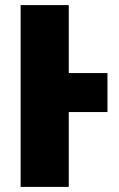

<svg xmlns="http://www.w3.org/2000/svg" viewBox="-20 -734 467 754"><path d="M250 -294V0H61V-714H250V-447H402V-294Z"/></svg>

Font: Noto Sans Display Black Narrow
Style: Regular
Weight: 900
Width: 4
Designer: Monotype Design team
Foundry: Monotype Imaging Inc.
Version: Version 1.000